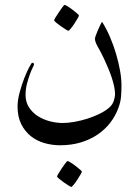

<svg xmlns="http://www.w3.org/2000/svg" viewBox="-20 -404 563 774"><path d="M469.7 -60.1Q469.7 -34.7 467.8 -13.2Q465.8 8.3 457.5 30.3Q446.3 62 425.3 89.6Q404.3 117.2 374.5 137.7Q344.7 158.2 306.4 169.9Q268.1 181.6 221.7 181.6Q189.5 181.6 158.4 172.6Q127.4 163.6 103.8 144.5Q80.1 125.5 65.4 95.9Q50.8 66.4 50.8 25.4Q50.8 -0.5 59.1 -31.2Q67.4 -62 77.9 -88.9Q88.4 -115.7 97.9 -133.3Q107.4 -150.9 109.4 -150.9Q112.3 -150.9 114.7 -149.7Q117.2 -148.4 117.2 -143.6Q117.2 -142.1 111.8 -131.3Q106.4 -120.6 100.1 -103.5Q93.8 -86.4 88.4 -65.2Q83 -43.9 83 -21Q83 7.3 96.9 28.8Q110.8 50.3 132.8 64.2Q154.8 78.1 181.4 85Q208 91.8 232.9 91.8Q254.4 91.8 280.5 87.2Q306.6 82.5 332 74.5Q357.4 66.4 380.1 55.4Q402.8 44.4 418.5 31.2Q433.6 18.6 438.7 2.2Q443.8 -14.2 443.8 -22.9Q443.8 -38.6 439.9 -56.6Q436 -74.7 429.7 -93.5Q423.3 -112.3 415.3 -131.1Q407.2 -149.9 399.4 -167Q386.7 -193.8 374.8 -214.4Q362.8 -234.9 362.8 -247.6Q362.8 -252 366.7 -262.5Q370.6 -272.9 375.5 -284.4Q380.4 -295.9 385 -304.9Q389.6 -314 391.6 -315.9Q409.2 -288.1 423.6 -254.4Q438 -220.7 448 -186.5Q458 -152.3 463.9 -119.6Q469.7 -86.9 469.7 -60.1ZM298.3 -341.8Q298.3 -339.4 292.7 -329.6Q287.1 -319.8 279.8 -308.6Q272.5 -297.4 265.1 -288.6Q257.8 -279.8 255.4 -279.8Q253.9 -279.8 244.9 -285.4Q235.8 -291 225.3 -298.3Q214.8 -305.7 206.5 -312.7Q198.2 -319.8 198.2 -322.3Q198.2 -324.7 204.3 -334.5Q210.4 -344.2 217.8 -355.5Q225.1 -366.7 231.9 -375.5Q238.8 -384.3 240.7 -384.3Q243.2 -384.3 252.7 -378.4Q262.2 -372.6 272.5 -364.7Q282.7 -356.9 290.5 -350.1Q298.3 -343.3 298.3 -341.8ZM310.1 287.6Q310.1 290 304.4 299.8Q298.8 309.6 291.5 320.8Q284.2 332 276.9 340.8Q269.5 349.6 267.1 349.6Q265.6 349.6 256.6 344Q247.6 338.4 237.1 331.1Q226.6 323.7 218.3 316.7Q210 309.6 210 307.1Q210 304.7 216.1 294.9Q222.2 285.2 229.5 273.9Q236.8 262.7 243.7 253.9Q250.5 245.1 252.4 245.1Q254.9 245.1 264.4 251Q273.9 256.8 284.2 264.6Q294.4 272.5 302.2 279.3Q310.1 286.1 310.1 287.6Z"/></svg>

Font: Kitab
Style: Regular
Weight: 400
Designer: SIL International
Foundry: Khaled Hosny
Version: Version 1.000